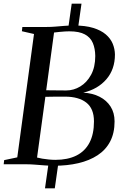

<svg xmlns="http://www.w3.org/2000/svg" viewBox="-36 -889 676 1039"><path d="M256 8Q232 8 205.8 6Q179.5 4 154 2Q128.5 0 108 0H-16L-13.5 -22.5L57.5 -37.5L148 -705L82.5 -720L85 -743H214.5Q240.5 -743 264.2 -745Q288 -747 312 -749Q336 -751 364.5 -751Q426 -751 468.2 -738Q510.5 -725 536.2 -703Q562 -681 573.8 -652.8Q585.5 -624.5 586 -594Q586 -514 539.8 -460.2Q493.5 -406.5 414.5 -387.5Q464.5 -385 502.8 -365.5Q541 -346 562.5 -312.2Q584 -278.5 584 -232Q584 -169 560.2 -123.5Q536.5 -78 492.2 -49Q448 -20 388 -6Q328 8 256 8ZM322.5 -399.5Q362.5 -399.5 398.2 -421Q434 -442.5 456.8 -484.2Q479.5 -526 479.5 -586Q479 -626 466.5 -656Q454 -686 423.5 -702.8Q393 -719.5 339 -719.5Q331.5 -719.5 316.5 -718.8Q301.5 -718 285 -716.2Q268.5 -714.5 256.5 -713L214 -400.5Q236 -400 264.5 -400Q293 -400 322.5 -399.5ZM263.5 -24Q330.5 -24 377.2 -47.2Q424 -70.5 448.2 -116.8Q472.5 -163 472.5 -232Q472.5 -301.5 431 -333.8Q389.5 -366 316 -366Q280 -366 255.5 -365.8Q231 -365.5 209.5 -365L164.5 -36.5Q175.5 -33.5 192.5 -30.5Q209.5 -27.5 228.5 -25.8Q247.5 -24 263.5 -24ZM207.5 130 228 -14H281L260.5 130ZM332 -728 352 -869H405L385 -728Z"/></svg>

Font: Merriweather 120pt
Style: Italic
Weight: 400
Italic angle: -7.8°
Version: Version 2.101